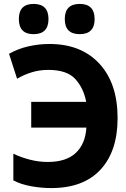

<svg xmlns="http://www.w3.org/2000/svg" viewBox="-20 -948 640 978"><path d="M462 -851Q462 -928 386 -928Q310 -928 310 -851Q310 -774 386 -774Q462 -774 462 -851ZM227 -851Q227 -928 151 -928Q76 -928 76 -851Q76 -774 151 -774Q227 -774 227 -851ZM241 10Q405 10 492 -84Q579 -178 579 -346Q579 -524 486 -624Q393 -724 232 -724Q178 -724 125 -712Q72 -700 26 -674L67 -547Q103 -568 142.5 -580Q182 -592 226 -592Q321 -592 363.5 -545.5Q406 -499 419 -429H139V-298H420Q415 -215 366 -169Q317 -123 223 -123Q178 -123 133 -134.5Q88 -146 48 -165V-29Q86 -9 138 0.5Q190 10 241 10Z"/></svg>

Font: Noto Sans Mono UI ExtraBold
Style: Regular
Weight: 800
Designer: Monotype Design team
Foundry: Monotype Imaging Inc.
Version: 1.000